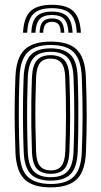

<svg xmlns="http://www.w3.org/2000/svg" viewBox="-20 -783 428 810"><path d="M199.2 -762.8Q261.8 -762.8 290 -735.4Q318.2 -708 321.2 -645H303.8Q301.2 -700.5 277 -724.5Q252.8 -748.5 199.2 -748.5Q145.5 -748.5 121.2 -724.5Q97 -700.5 94.8 -645H77.2Q80 -708 108.2 -735.4Q136.5 -762.8 199.2 -762.8ZM199.2 -734Q243.8 -734 264 -713.4Q284.2 -692.8 286.2 -645H268.8Q267.2 -684.8 251.1 -702.2Q235 -719.8 199.2 -719.8Q163.5 -719.8 147.2 -702.2Q131 -684.8 129.5 -645H112.2Q114 -692.8 134.2 -713.4Q154.5 -734 199.2 -734ZM199.2 -705.2Q226 -705.2 238 -691.4Q250 -677.5 251.5 -645H236Q236 -669.5 226.9 -680.2Q217.8 -691 199.2 -691Q181 -691 171.9 -680.2Q162.8 -669.5 162.5 -645H147Q148.2 -677.5 160.4 -691.4Q172.5 -705.2 199.2 -705.2ZM194 7.5Q117.8 7.5 83.1 -27Q48.5 -61.5 45.2 -139.5Q43 -197.8 42.2 -250.8Q41.5 -303.8 42.2 -355.5Q43 -407.2 45.2 -461.2Q49 -540.8 84.4 -574.1Q119.8 -607.5 194 -607.5Q270.8 -607.5 304.9 -572.8Q339 -538 342.2 -460.2Q345.8 -372.8 345.8 -296Q345.8 -219.2 342.5 -139Q338.8 -59 303.2 -25.8Q267.8 7.5 194 7.5ZM194 -6.8Q258.5 -6.8 290.1 -36.8Q321.8 -66.8 325 -139.5Q328.2 -219.5 328.4 -294.6Q328.5 -369.8 325 -459.5Q322 -529 292.5 -561.1Q263 -593.2 194 -593.2Q127.2 -593.2 96.4 -562.1Q65.5 -531 62.5 -458.5Q60.5 -410.8 59.8 -360.4Q59 -310 59.6 -255.2Q60.2 -200.5 62.8 -139.2Q65.8 -65 98.5 -35.9Q131.2 -6.8 194 -6.8ZM194 -21Q137 -21 109.9 -48.6Q82.8 -76.2 80 -142.2Q78 -192.5 77.2 -245.5Q76.5 -298.5 77.1 -352.1Q77.8 -405.8 79.8 -457.8Q82.8 -523.2 109.6 -551.1Q136.5 -579 194 -579Q248.8 -579 276.8 -552.5Q304.8 -526 307.5 -460.2Q309.8 -403.5 310.4 -350.6Q311 -297.8 310.4 -246.2Q309.8 -194.8 307.8 -142.5Q305 -76.2 277.9 -48.6Q250.8 -21 194 -21ZM194 -35.5Q241.8 -35.5 264.8 -59.9Q287.8 -84.2 290.2 -143Q293 -210.2 293.4 -289.9Q293.8 -369.5 290.2 -457Q287.8 -516.8 264.4 -540.6Q241 -564.5 194 -564.5Q146 -564.5 123 -540.2Q100 -516 97.2 -457.2Q95.5 -412.2 94.8 -361.8Q94 -311.2 94.5 -256.4Q95 -201.5 97.2 -142.5Q99.8 -82.5 123.6 -59Q147.5 -35.5 194 -35.5ZM194 -49.8Q156.2 -49.8 136.5 -70.2Q116.8 -90.8 114.8 -143.2Q112.8 -197.5 112.1 -249.1Q111.5 -300.8 112.1 -352.1Q112.8 -403.5 114.8 -456.2Q117 -507 135.6 -528.6Q154.2 -550.2 194 -550.2Q231.5 -550.2 251.1 -529.9Q270.8 -509.5 272.8 -456.8Q275.8 -376.2 275.9 -297.2Q276 -218.2 272.8 -143.8Q270.8 -92.5 251.9 -71.1Q233 -49.8 194 -49.8ZM194 -64.2Q225.2 -64.2 239.5 -83.2Q253.8 -102.2 255.5 -144.8Q258 -214.8 258.4 -291.1Q258.8 -367.5 255.2 -456Q253.8 -499.5 238.8 -517.6Q223.8 -535.8 194 -535.8Q162.5 -535.8 148.2 -516.8Q134 -497.8 132.2 -455.5Q130.2 -404 129.5 -354.5Q128.8 -305 129.5 -253.5Q130.2 -202 132.2 -143.8Q133.8 -99.5 149.2 -81.9Q164.8 -64.2 194 -64.2Z"/></svg>

Font: Big Shoulders Inline Display Thin SemiBold
Style: Regular
Weight: 600
Version: Version 2.002